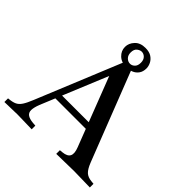

<svg xmlns="http://www.w3.org/2000/svg" viewBox="-244 -1052 1228 1228"><g transform="rotate(45 369.5 -438.5)"><path d="M-17 3V-30L-8 -31Q23 -34 41.5 -43Q60 -52 74.5 -74Q89 -96 106 -138L342 -713H413L647 -113Q664 -70 683 -52.5Q702 -35 736 -32L756 -30V3L612 0L452 3V-30L473 -32Q514 -36 525 -58.5Q536 -81 519 -124L322 -634H358L155 -142Q141 -106 140.5 -82.5Q140 -59 156.5 -47Q173 -35 205 -32L230 -30V3L99 0ZM188 -244 201 -287H484L496 -244ZM378 -705Q333 -705 306 -730.5Q279 -756 279 -792Q279 -825 304.5 -852.5Q330 -880 377 -880Q412 -880 433 -866Q454 -852 464 -831.5Q474 -811 474 -792Q474 -762 460 -742.5Q446 -723 423.5 -714Q401 -705 378 -705ZM378 -738Q395 -738 409 -751.5Q423 -765 423 -792Q423 -818 409 -832Q395 -846 377 -846Q362 -846 346 -833.5Q330 -821 330 -792Q330 -767 344.5 -752.5Q359 -738 378 -738Z"/></g></svg>

Font: Baskervville SemiBold
Style: Regular
Weight: 600
Version: Version 1.100